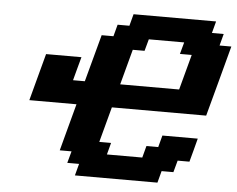

<svg xmlns="http://www.w3.org/2000/svg" viewBox="-58 -945 1254 1014"><g transform="rotate(5 569.5 -437.5)"><path d="M375 0H812.5L829.1 -62.5H891.6L908.7 -125H971.2Q977.1 -145.5 988 -187.3Q999 -229 1004.4 -250H816.9L800.3 -187.5H737.8L721.2 -125H533.7L550.3 -187.5H487.8L538.1 -375H1038.1Q1055.2 -437.5 1088.6 -562.5Q1122.1 -687.5 1138.7 -750H1076.2L1092.8 -812.5H1030.3L1046.9 -875H609.4L592.8 -812.5H530.3L513.7 -750H451.2Q439.9 -708.5 417.5 -625Q395 -541.5 383.8 -500H321.3Q326.7 -520.5 337.9 -562.3Q349.1 -604 355 -625H167.5Q156.2 -583.5 134 -500Q111.8 -416.5 100.6 -375H350.6Q339.4 -333 317.1 -250Q294.9 -167 283.7 -125H346.2L329.1 -62.5H391.6ZM883.8 -500H571.3L621.6 -687.5H684.1L701.2 -750H888.7L871.6 -687.5H934.1Z"/></g></svg>

Font: Faithful 32x
Style: SemiboldOblique
Weight: 400
Foundry: Faithful Resource Pack
Version: Version 1.0; January 27, 2023